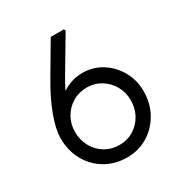

<svg xmlns="http://www.w3.org/2000/svg" viewBox="-167 -829 907 957"><g transform="rotate(-30 287.0 -350.5)"><path d="M292 5Q222 5 167.5 -27Q113 -59 81.5 -115Q50 -171 50 -243Q50 -294 77.5 -369Q105 -444 158 -533L260 -706H336L340 -696L227 -506Q207 -472 189 -436Q243 -472 306 -472Q367 -472 416.5 -441Q466 -410 496 -357.5Q526 -305 526 -241Q526 -171 494.5 -115Q463 -59 410 -27Q357 5 292 5ZM289 -68Q334 -68 370 -90Q406 -112 427 -149.5Q448 -187 448 -234Q448 -279 427 -316Q406 -353 370 -375.5Q334 -398 290 -398Q243 -398 206.5 -376Q170 -354 149 -317Q128 -280 128 -235Q128 -188 149 -150Q170 -112 206.5 -90Q243 -68 289 -68Z"/></g></svg>

Font: Lexend Deca Light
Style: Regular
Weight: 300
Designer: Bonnie Shaver-Troup, Thomas Jockin
Foundry: Lexend
Version: Version 1.008; ttfautohint (v1.8.4.7-5d5b)